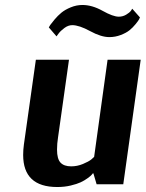

<svg xmlns="http://www.w3.org/2000/svg" viewBox="-20 -740 585 771"><path d="M542 -670Q541 -667 538 -661.5Q535 -656 524 -642.5Q513 -629 500 -618.5Q487 -608 465 -599.5Q443 -591 419 -591Q386 -591 342 -615Q298 -639 270 -639Q254 -639 238.5 -627.5Q223 -616 215 -605L207 -594L176 -630Q178 -634 182 -640Q186 -646 199 -661.5Q212 -677 226.5 -689Q241 -701 264 -710.5Q287 -720 311 -720Q350 -720 392 -696.5Q434 -673 457 -673Q473 -673 486.5 -681Q500 -689 506 -697L511 -705ZM475 0H368L355 -44H353Q351 -42 348 -38Q345 -34 332 -24.5Q319 -15 304 -8Q289 -1 264 5Q239 11 210 11Q73 11 73 -118Q73 -138 76 -160L124 -500H257L213 -188Q209 -163 209 -139Q209 -102 223 -87Q237 -72 266 -72Q290 -72 313 -81.5Q336 -91 347 -100L358 -110L412 -500H545Z"/></svg>

Font: Arsenal
Style: Bold Italic
Weight: 700
Italic angle: -9.10001°
Designer: Andrij Shevchenko
Foundry: Stairsfor
Version: Version 2.001;PS 002.001;hotconv 1.0.88;makeotf.lib2.5.64775